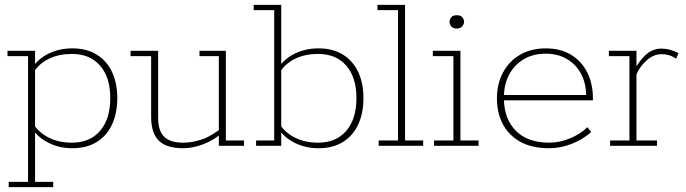

<svg xmlns="http://www.w3.org/2000/svg" viewBox="-20 -603 2836 794"><path d="M11 -393H125V-332L114 -324Q140 -362 183.5 -382.5Q227 -403 279 -403Q339 -403 380.5 -377Q422 -351 443.5 -305Q465 -259 465 -197Q465 -135 443.5 -88.5Q422 -42 380.5 -16Q339 10 279 10Q227 10 183.5 -11Q140 -32 114 -69L125 -61V149H200V171H16V149H96V-371H11ZM277 -13Q352 -13 394 -62Q436 -111 436 -197Q436 -283 394 -331.5Q352 -380 277 -380Q225 -380 184.5 -361Q144 -342 121 -307L125 -325V-68L121 -86Q144 -52 184.5 -32.5Q225 -13 277 -13Z M738 10Q668 10 636.5 -21.5Q605 -53 605 -120V-371H520V-393H634V-115Q634 -63 658.5 -38Q683 -13 738 -13Q776 -13 816.5 -27Q857 -41 906 -81L885 -59V-371H805V-393H914V-22H989V0H885V-52L903 -57Q866 -24 822 -7Q778 10 738 10Z M1297 10Q1245 10 1201.5 -11Q1158 -32 1132 -69L1143 -64V0H1039V-22H1114V-561H1029V-583H1143V-332L1132 -324Q1158 -362 1201.5 -382.5Q1245 -403 1297 -403Q1357 -403 1398.5 -377Q1440 -351 1461.5 -305Q1483 -259 1483 -197Q1483 -135 1461.5 -88.5Q1440 -42 1398.5 -16Q1357 10 1297 10ZM1295 -13Q1370 -13 1412 -62Q1454 -111 1454 -197Q1454 -283 1412 -331.5Q1370 -380 1295 -380Q1243 -380 1202.5 -361Q1162 -342 1139 -307L1143 -325V-73L1139 -86Q1162 -52 1202.5 -32.5Q1243 -13 1295 -13Z M1546 0V-22H1626V-561H1541V-583H1655V-22H1730V0Z M1775 0V-22H1855V-371H1770V-393H1884V-22H1959V0ZM1869 -485Q1853 -485 1846 -494Q1839 -503 1839 -512Q1839 -523 1846 -531.5Q1853 -540 1869 -540Q1885 -540 1892 -531.5Q1899 -523 1899 -512Q1899 -503 1891.5 -494Q1884 -485 1869 -485Z M2251 10Q2180 10 2132 -16.5Q2084 -43 2059.5 -89.5Q2035 -136 2035 -196Q2035 -256 2060 -303Q2085 -350 2130.5 -376.5Q2176 -403 2237 -403Q2298 -403 2341.5 -376.5Q2385 -350 2408.5 -303.5Q2432 -257 2432 -195V-188H2059V-210H2404Q2403 -261 2382 -299.5Q2361 -338 2323.5 -359.5Q2286 -381 2237 -381Q2184 -381 2145 -357.5Q2106 -334 2085 -293.5Q2064 -253 2064 -201V-196Q2064 -113 2112.5 -63Q2161 -13 2252 -13Q2294 -13 2337.5 -31Q2381 -49 2409 -77L2425 -57Q2390 -26 2344 -8Q2298 10 2251 10Z M2503 0V-22H2583V-371H2498V-393H2612V-310H2602Q2621 -349 2649.5 -375.5Q2678 -402 2716 -402Q2751 -402 2786 -383L2776 -360Q2760 -371 2746 -375Q2732 -379 2716 -379Q2684 -379 2656 -355Q2628 -331 2612 -296V-22H2697V0Z"/></svg>

Font: Rokkitt Thin
Style: Regular
Weight: 250
Version: Version 3.103